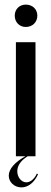

<svg xmlns="http://www.w3.org/2000/svg" viewBox="-20 -678 223 833"><path d="M44 -610C44 -582 64 -561 92 -561C121 -561 142 -582 142 -610C142 -638 121 -658 92 -658C64 -658 44 -638 44 -610ZM49 -495V0H90C45 25 18 55 18 84C18 112 42 135 73 135C102 135 129 114 145 78L140 75C128 101 110 113 94 113C73 113 55 91 55 65C55 42 69 19 100 0H134V-495Z"/></svg>

Font: Moniqa SemBd Display
Style: Regular
Weight: 600
Designer: Rajesh Rajput
Foundry: Rajesh Rajput
Version: Version 1.000